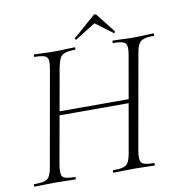

<svg xmlns="http://www.w3.org/2000/svg" viewBox="-84 -842 870 921"><g transform="rotate(-10 351.0 -382.0)"><path d="M11 0Q8 0 8 -6Q8 -12 11 -12Q43 -12 60.5 -17Q78 -22 86 -37Q94 -52 99 -81L181 -544Q189 -587 177.5 -600Q166 -613 118 -613Q116 -613 116 -619Q116 -625 118 -625Q138 -625 162.5 -623.5Q187 -622 215 -622Q244 -622 270.5 -623.5Q297 -625 316 -625Q318 -625 318 -619Q318 -613 316 -613Q284 -613 266.5 -607Q249 -601 241.5 -586Q234 -571 228 -542L146 -81Q139 -38 149.5 -25Q160 -12 209 -12Q212 -12 212 -6Q212 0 209 0Q189 0 163 -1Q137 -2 108 -2Q80 -2 55 -1Q30 0 11 0ZM161 -316 165 -335H547L545 -316ZM395 0Q393 0 393 -6Q393 -12 395 -12Q428 -12 445 -17Q462 -22 470 -37Q478 -52 483 -81L564 -542Q572 -585 561.5 -599Q551 -613 502 -613Q499 -613 499 -619Q499 -625 502 -625Q521 -625 546.5 -623.5Q572 -622 600 -622Q627 -622 653.5 -623.5Q680 -625 699 -625Q702 -625 702 -619Q702 -613 699 -613Q668 -613 650.5 -607.5Q633 -602 625 -587.5Q617 -573 612 -544L530 -81Q523 -38 534.5 -25Q546 -12 594 -12Q597 -12 597 -6Q597 0 594 0Q575 0 549.5 -1Q524 -2 496 -2Q468 -2 441.5 -1Q415 0 395 0ZM330 -660Q329 -659 325.5 -662Q322 -665 324 -667L429 -759Q433 -764 438.5 -764Q444 -764 447 -759L519 -667Q521 -665 517.5 -661.5Q514 -658 512 -660L429 -722Z"/></g></svg>

Font: Cormorant Infant Light
Style: Italic
Weight: 300
Italic angle: -10°
Designer: Christian Thalmann (Catharsis Fonts)
Foundry: Catharsis Fonts
Version: Version 4.001